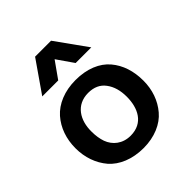

<svg xmlns="http://www.w3.org/2000/svg" viewBox="-209 -896 1046 1046"><g transform="rotate(-45 314.0 -373.5)"><path d="M296.9 11.2C381.3 11.2 451.2 -19.5 492.2 -68.4C533.7 -117.2 555.7 -179.7 555.7 -249.5C555.7 -323.7 535.2 -387.2 494.1 -435.5C453.1 -484.4 383.8 -513.7 296.4 -513.7C210.9 -513.7 141.1 -483.9 98.1 -435.1C55.7 -386.7 33.2 -322.8 33.2 -250.5C33.2 -179.7 55.7 -116.2 97.2 -67.4C139.6 -19 209.5 11.2 296.9 11.2ZM294.4 -86.4C232.4 -86.4 189.5 -122.1 171.9 -170.4C163.6 -194.3 159.2 -221.7 159.2 -252C157.7 -341.3 202.6 -415 294.9 -415.5C339.4 -415.5 373 -400.4 395.5 -369.6C418.5 -338.9 429.7 -299.8 429.7 -252C429.7 -165.5 392.6 -86.4 294.4 -86.4ZM228 -578.6 295.9 -674.3 362.3 -578.6H482.9L353.5 -759.3H230.5L105 -578.6Z"/></g></svg>

Font: Ride
Style: Bold
Weight: 700
Version: Version 3.000